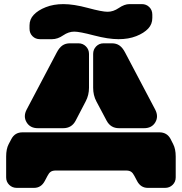

<svg xmlns="http://www.w3.org/2000/svg" viewBox="-20 -910 881 930"><path d="M231.9 -720.2H173.8Q151.9 -720.2 137.5 -734.6Q123 -749 123 -771V-787.1Q123 -816.4 143.1 -837.9Q164.1 -860.4 201.7 -875.2Q239.3 -890.1 287.1 -890.1Q336.9 -890.1 405.5 -871.6Q474.1 -853 501 -853Q528.8 -853 555.2 -871.1Q583 -890.1 606.9 -890.1H667Q688.5 -890.1 703.1 -875.7Q717.8 -861.3 717.8 -838.9V-823.2Q717.8 -793 698.2 -772Q677.2 -749.5 639.9 -734.9Q602.5 -720.2 554.2 -720.2Q504.4 -720.2 434.8 -738.5Q365.2 -756.8 339.8 -756.8Q312.5 -756.8 286.1 -738.8Q259.3 -720.2 231.9 -720.2ZM318.8 -700.2H359.9Q381.3 -700.2 396.2 -685.3Q411.1 -670.4 411.1 -648.9V-484.9Q411.1 -449.2 395 -418.9L346.2 -325.2Q327.1 -289.1 286.1 -289.1H163.1Q126 -289.1 108.9 -317.4Q91.8 -345.7 108.9 -378.9L254.9 -655.8Q267.1 -679.2 282.2 -689.7Q297.4 -700.2 318.8 -700.2ZM481.9 -700.2H522Q543.5 -700.2 558.6 -689.7Q573.7 -679.2 585.9 -655.8L731.9 -378.9Q749 -345.7 732.2 -317.4Q715.3 -289.1 678.2 -289.1H556.2Q516.6 -289.1 497.1 -324.2L446.8 -418.9Q431.2 -448.2 431.2 -484.9V-648.9Q431.2 -670.4 445.8 -685.3Q460.4 -700.2 481.9 -700.2ZM88.9 -269H752Q789.1 -269 806.2 -236.8L818.8 -211.9Q831.1 -188.5 831.1 -151.9V-50.8Q831.1 -29.3 816.2 -14.6Q801.3 0 779.8 0H695.8Q661.6 0 644 -33.2L630.9 -58.1Q624 -71.8 615.2 -77.9Q606.4 -84 590.8 -84H250Q234.4 -84 225.6 -77.9Q216.8 -71.8 210 -58.1L196.8 -33.2Q179.2 0 145 0H61Q39.6 0 24.7 -14.6Q9.8 -29.3 9.8 -50.8V-151.9Q9.8 -188.5 22 -211.9L35.2 -236.8Q52.2 -269 88.9 -269Z"/></svg>

Font: Nastup Soft
Style: Regular
Weight: 400
Designer: Maksym Kobuzan
Foundry: Zakznak
Version: Version 1.020;hotconv 1.0.109;makeotfexe 2.5.65596